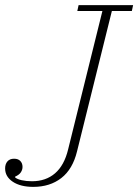

<svg xmlns="http://www.w3.org/2000/svg" viewBox="-35 -718 540 750"><path d="M95 12Q45 12 15 -8Q-15 -28 -15 -60Q-15 -77 -6 -87.5Q3 -98 20 -98Q36 -98 44.5 -89Q53 -80 53 -66Q53 -55 46.5 -45Q40 -35 24 -28V-25Q32 -18 50 -14Q68 -10 90 -10Q144 -10 180 -41Q216 -72 231 -134L365 -675H267L272 -698H485L480 -675H402L266 -127Q249 -57 204.5 -22.5Q160 12 95 12Z"/></svg>

Font: IBM Plex Serif ExtraLight
Style: Italic
Weight: 200
Italic angle: -14°
Designer: Mike Abbink, Paul van der Laan, Pieter van Rosmalen
Foundry: Bold Monday
Version: Version 2.5